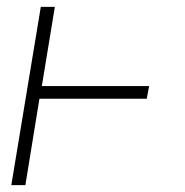

<svg xmlns="http://www.w3.org/2000/svg" viewBox="-20 -540 540 560"><path d="M13 0 99 -520H140L102 -289H415L408 -252H95L54 0Z"/></svg>

Font: Iosevka SS18 Extralight
Style: Italic
Weight: 200
Italic angle: -9°
Monospace: yes
Designer: Belleve Invis
Foundry: Belleve Invis
Version: Version 25.1.1; ttfautohint (v1.8.4)